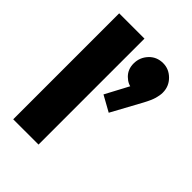

<svg xmlns="http://www.w3.org/2000/svg" viewBox="-211 -832 934 934"><g transform="rotate(45 256.0 -364.5)"><path d="M51 0V-729H225V0ZM357 -351 276 -396 351 -537 401 -551Q393 -535 382 -524.5Q371 -514 357 -514Q326 -514 299.5 -540Q273 -566 273 -606Q273 -648 301.5 -678.5Q330 -709 374 -709Q414 -709 444 -679Q474 -649 474 -606Q474 -588 467.5 -565Q461 -542 441 -505Z"/></g></svg>

Font: Outfit Thin ExtraBold
Style: Regular
Weight: 800
Version: Version 1.100;gftools[0.9.27]